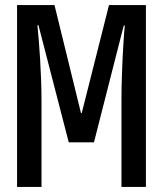

<svg xmlns="http://www.w3.org/2000/svg" viewBox="-20 -734 640 754"><path d="M47 0V-714H194L298 -290H301L408 -714H553V0H457V-344Q457 -390 459 -445.5Q461 -501 464 -552Q467 -603 470 -634H466L349 -175H250L131 -635H127Q129 -614 132 -579Q135 -544 137.5 -502.5Q140 -461 141.5 -419Q143 -377 143 -341V0Z"/></svg>

Font: Noto Sans Mono Medium
Style: Regular
Weight: 500
Designer: Monotype Design Team
Foundry: Monotype Imaging Inc.
Version: Version 2.014